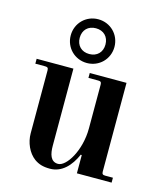

<svg xmlns="http://www.w3.org/2000/svg" viewBox="-111 -813 772 908"><g transform="rotate(15 275.0 -359.0)"><path d="M151 -623C151 -563 198 -516 258 -516C318 -516 365 -563 365 -623C365 -683 318 -730 258 -730C198 -730 151 -683 151 -623ZM195 -623C195 -661 220 -686 258 -686C296 -686 321 -661 321 -623C321 -585 296 -560 258 -560C220 -560 195 -585 195 -623ZM24 -450H72C84 -450 88 -446 88 -434V-126C88 -82 108 -35 142 -10C163 5 185 12 219 12C277 12 318 -32 343 -90L348 -89V0H518V-24H480C468 -24 464 -28 464 -40V-474H284V-450H332C344 -450 348 -446 348 -434V-220C348 -111 291 -20 250 -20C213 -20 204 -56 204 -97V-474H24Z"/></g></svg>

Font: Old Standard
Style: Bold
Weight: 700
Designer: Alexey Kryukov <alexios@thessalonica.org.ru>
Version: Version 2.0.2